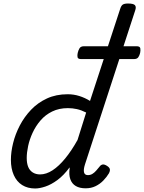

<svg xmlns="http://www.w3.org/2000/svg" viewBox="-20 -1055 819 1092"><path d="M180 17Q137 17 106 -2.5Q75 -22 58.5 -59Q42 -96 42 -146Q42 -190 54.5 -241Q67 -292 92.5 -341Q118 -390 156.5 -430.5Q195 -471 247 -495Q299 -519 365 -519Q399 -519 431 -509Q463 -499 492 -481L663 -1003Q669 -1023 678.5 -1029Q688 -1035 708 -1035Q739 -1035 747.5 -1025.5Q756 -1016 749 -996L463 -119Q454 -90 458 -74.5Q462 -59 480 -59Q494 -59 505.5 -66Q517 -73 527 -84.5Q537 -96 546 -107Q552 -116 562 -119Q572 -122 588 -112Q604 -102 605 -91.5Q606 -81 600 -70Q587 -48 567.5 -28Q548 -8 523 4Q498 16 467 16Q433 16 411 3Q389 -10 380 -35.5Q371 -61 376 -97Q376 -100 376 -100.5Q376 -101 376 -103Q342 -57 306.5 -31Q271 -5 238 6Q205 17 180 17ZM132 -157Q132 -126 140.5 -105.5Q149 -85 166.5 -74Q184 -63 208 -63Q243 -63 279 -86.5Q315 -110 351 -154Q387 -198 421 -259L470 -415Q442 -429 417 -434.5Q392 -440 366 -440Q316 -440 277 -421Q238 -402 210.5 -370Q183 -338 165.5 -300Q148 -262 140 -224.5Q132 -187 132 -157ZM441 -719Q423 -719 421 -730Q419 -741 422 -754Q425 -768 432 -780Q439 -792 458 -792H757Q776 -792 778 -780Q780 -768 777 -754Q774 -741 767 -730Q760 -719 742 -719Z"/></svg>

Font: Playwrite CO
Style: Regular
Weight: 400
Designer: Veronika Burian, José Scaglione
Foundry: TypeTogether
Version: Version 1.000